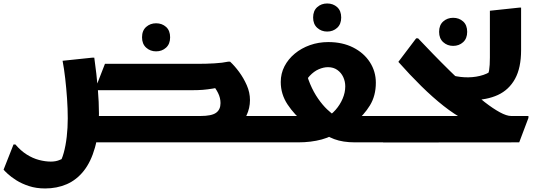

<svg xmlns="http://www.w3.org/2000/svg" viewBox="-59 -803 3013 1083"><path d="M1043.5 0V-148.7H1461.4V-20L1441.4 0ZM466.8 -148.7H1071.3Q1134.5 -148.7 1159.6 -166.7Q1184.8 -184.6 1184.8 -221.3Q1184.8 -250.9 1171.1 -278.3Q1157.5 -305.7 1139.9 -323.8L1212.7 -317.8Q1170.8 -308.3 1140.8 -303.3Q1110.9 -298.4 1085 -296.3Q1059.2 -294.3 1028.8 -294.3H475.2L533 -443H1058.2Q1105.6 -443 1151.3 -445.7Q1197 -448.4 1227 -455H1239Q1264 -432 1289.5 -397.6Q1315 -363.1 1333 -322.2Q1351 -281.3 1351 -238.5Q1351 -192.8 1331.4 -151.7Q1311.8 -110.6 1263.9 -77.9L1232.8 -23.2Q1205.6 -12.3 1170.4 -6.1Q1135.2 0 1091.6 0H466.8ZM821.4 -513.3Q788.6 -513.3 765.4 -534.3Q742.2 -555.2 742.2 -592.5Q742.2 -630.5 765.4 -651.1Q788.6 -671.7 821.4 -671.7Q854.9 -671.7 877.8 -651.1Q900.6 -630.5 900.6 -592.5Q900.6 -555.2 877.8 -534.3Q854.9 -513.3 821.4 -513.3ZM28 12Q58 47.3 92 68.7Q125.9 90.1 161.2 99.3Q196.5 108.5 227.8 108.5Q257.2 108.5 279.1 98.5Q300.9 88.5 314.6 84.6L272.3 124.6Q289.1 100.4 300.3 59.8Q311.6 19.2 317.4 -31.5Q323.2 -82.2 323.2 -135.2Q323.2 -189 319.2 -246.9Q315.2 -304.7 308.9 -360Q302.6 -415.2 294 -460.2L462 -477.8H472.8Q486.2 -382.8 492.7 -303.4Q499.2 -224 499.2 -162Q499.2 -50.6 476.6 29.5Q454 109.7 413.4 160.9Q372.7 212.1 317.3 236.1Q261.9 260 195.6 260Q145.3 260 104.2 246.5Q63.2 233 33.1 213.9Q3.1 194.8 -15.2 177.8Q-33.4 160.9 -38.8 154L17.2 12Z M1792.7 -565.7Q1872.5 -565.7 1933.1 -535.1Q1993.6 -504.5 2027.3 -452.3Q2061 -400.1 2061 -336.2Q2061 -263 2027.5 -208.3Q1993.9 -153.6 1941.2 -111.2L1905 -148.7H2141.5L2141.8 -20L2121.8 0H1943.6Q1875.1 0 1826.5 -18.2Q1777.9 -36.3 1741.7 -68.9L1870.8 -73.1Q1816.7 -32.8 1756 -16.4Q1695.3 0 1622.2 0H1441V-128.7L1461 -148.7H1697.3L1657.9 -110.5Q1601.6 -155.6 1563.1 -213.6Q1524.6 -271.6 1524.6 -340.4Q1524.6 -388.2 1545.6 -429Q1566.7 -469.7 1603.8 -500.5Q1640.9 -531.3 1689.5 -548.5Q1738 -565.7 1792.7 -565.7ZM1645.3 -304 1661.2 -434.1Q1670.1 -376.8 1690.2 -329.6Q1710.2 -282.4 1735.4 -246.4Q1760.6 -210.4 1785.8 -186.4Q1811 -162.3 1829.6 -151.3L1776.8 -137.4Q1808.6 -154.6 1833.7 -183.1Q1858.8 -211.6 1873.6 -246.2Q1888.5 -280.8 1888.5 -315.7Q1888.5 -343.6 1877.1 -368.3Q1865.7 -392.9 1843.7 -408.5Q1821.8 -424.1 1791 -424.1Q1766.4 -424.1 1739.2 -412.5Q1712 -400.9 1687.6 -374.8Q1663.2 -348.8 1645.3 -304ZM1786.4 -625Q1753.6 -625 1730.4 -646Q1707.2 -666.9 1707.2 -704.2Q1707.2 -742.2 1730.4 -762.8Q1753.6 -783.4 1786.4 -783.4Q1819.9 -783.4 1842.8 -762.8Q1865.6 -742.2 1865.6 -704.2Q1865.6 -666.9 1842.8 -646Q1819.9 -625 1786.4 -625Z M2824.9 -148.7H2921.7V-137.9L2869.7 0L2102 0.7V-128.7L2122 -148.7H2597.4L2559.8 -128.3Q2504.8 -157.1 2443.2 -205.5Q2381.7 -253.9 2317.1 -317.5Q2252.6 -381.1 2188 -454L2288.4 -586.8H2299.2Q2336.7 -547.1 2382.8 -499.6Q2428.9 -452 2478.9 -402.9Q2528.9 -353.7 2579.2 -308.1Q2629.5 -262.4 2675.6 -226.6Q2721.6 -190.8 2760.2 -169.8Q2798.7 -148.7 2824.9 -148.7ZM2497 -544.2Q2464.2 -544.2 2441 -565.2Q2417.8 -586.1 2417.8 -623.4Q2417.8 -661.4 2441 -682Q2464.2 -702.6 2497 -702.6Q2530.5 -702.6 2553.4 -682Q2576.2 -661.4 2576.2 -623.4Q2576.2 -586.1 2553.4 -565.2Q2530.5 -544.2 2497 -544.2Z M2495.9 -258 2417.1 -410.8Q2450 -388.4 2494.2 -377.3Q2538.5 -366.1 2583.1 -366.8Q2628 -367.5 2667.6 -380.5Q2707.1 -393.5 2730.5 -420.1L2720.9 -361.9H2678Q2695.5 -379.5 2699.9 -406.6Q2704.3 -433.6 2704.3 -478.4V-742.4L2869.5 -760H2880.3V-520Q2880.3 -420.3 2846.1 -358.2Q2811.9 -296.2 2749.4 -267.3Q2686.8 -238.5 2601.1 -238.5Q2575.9 -238.5 2549.7 -243.5Q2523.5 -248.5 2495.9 -258Z"/></svg>

Font: Kufam
Style: Regular
Weight: 400
Designer: Wael Morcos, Artur Schmal
Foundry: Original Type
Version: Version 1.301; ttfautohint (v1.8.3)